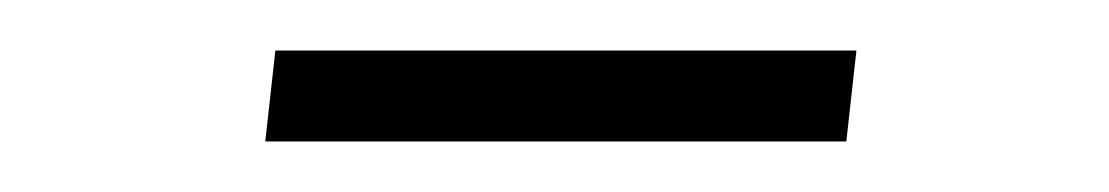

<svg xmlns="http://www.w3.org/2000/svg" viewBox="-20 -540 439 76"><path d="M85 -484H315L319 -520H89Z"/></svg>

Font: Josefin Slab Medium
Style: Italic
Weight: 500
Italic angle: -12°
Version: Version 2.000